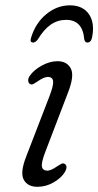

<svg xmlns="http://www.w3.org/2000/svg" viewBox="-20 -692 369 720"><path d="M158 -52Q171 -52 195.5 -69Q203.5 -74 209.8 -77.5Q216 -81 222.5 -77.5Q236 -69 223 -46.5Q210.5 -25.5 181.8 -8.5Q153 8.5 120.5 8.5Q83.5 8.5 69 -18.2Q54.5 -45 79 -107L164.5 -328.5Q181 -370.5 179.2 -387Q177.5 -403.5 159 -403.5Q144.5 -403.5 120 -386Q112 -380.5 105.2 -377Q98.5 -373.5 92.5 -377Q86.5 -380.5 85.8 -389.2Q85 -398 91.5 -407.5Q107 -430 137 -446.2Q167 -462.5 195.5 -462.5Q231 -462.5 245.5 -435.2Q260 -408 234.5 -343.5L150.5 -124Q134.5 -83 137.2 -67.5Q140 -52 158 -52ZM228 -617.5Q196.5 -617.5 170.8 -600Q145 -582.5 122 -544.5Q113 -532.5 104.5 -532.5Q90.5 -532.5 96.5 -550.5Q113 -605.5 153.5 -638.8Q194 -672 242 -672Q290.5 -672 313.5 -638.8Q336.5 -605.5 325 -550.5Q321 -532.5 307.5 -532.5Q298.5 -532.5 296 -544.5Q290 -617.5 228 -617.5Z"/></svg>

Font: Fraunces 9pt S100 Light
Style: Italic
Weight: 300
Italic angle: -16°
Version: Version 1.000; ttfautohint (v1.8.3)